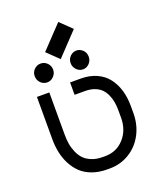

<svg xmlns="http://www.w3.org/2000/svg" viewBox="-155 -953 910 1067"><g transform="rotate(-20 300.0 -419.5)"><path d="M326.7 -512.7Q379.9 -512.7 420.9 -493.9Q461.9 -475.1 486.8 -442.1Q511.7 -409.2 524.2 -366.9Q536.6 -324.7 536.6 -274.4V-231.9Q536.6 -164.6 507.3 -108.6Q478 -52.7 425.5 -20.3Q373 12.2 308.1 12.2H293Q244.6 12.2 205.3 -2.2Q166 -16.6 140.1 -41.3Q114.3 -65.9 96.7 -99.9Q79.1 -133.8 71.3 -171.4Q63.5 -209 63.5 -250.5V-500H136.7V-250.5Q136.7 -221.2 140.9 -195.6Q145 -169.9 156 -144.5Q167 -119.1 183.8 -101.3Q200.7 -83.5 228.8 -72.3Q256.8 -61 293 -61H308.1Q375 -61 419.2 -109.6Q463.4 -158.2 463.4 -231.9V-274.4Q463.4 -300.3 459.7 -322.8Q456.1 -345.2 446.5 -367.2Q437 -389.2 422.1 -404.8Q407.2 -420.4 382.8 -429.9Q358.4 -439.5 326.7 -439.5H264.2V-512.7ZM146 -556.2Q123.5 -556.2 107.4 -572.5Q91.3 -588.9 91.3 -612.3Q91.3 -636.2 107.7 -651.9Q124 -667.5 145.5 -667.5Q168.5 -667.5 184.3 -651.1Q200.2 -634.8 200.2 -612.3Q200.2 -589.8 184.1 -573Q168 -556.2 146 -556.2ZM357.4 -556.2Q335.9 -556.2 319.8 -572.8Q303.7 -589.4 303.7 -612.3Q303.7 -635.7 319.8 -651.6Q335.9 -667.5 357.4 -667.5Q377.9 -667.5 394.3 -651.9Q410.6 -636.2 410.6 -612.3Q410.6 -588.4 394.5 -572.3Q378.4 -556.2 357.4 -556.2ZM259.8 -652.3 191.4 -718.3 317.4 -851.1 385.7 -785.2Z"/></g></svg>

Font: Anka/Coder
Style: Regular
Weight: 400
Monospace: yes
Version: Version 001.100